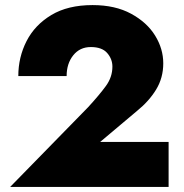

<svg xmlns="http://www.w3.org/2000/svg" viewBox="-20 -735 722 755"><path d="M20 0 327 -314Q371 -362 396.5 -397Q422 -432 422 -473Q422 -503 401.5 -526.5Q381 -550 337 -550Q294 -550 268 -517.5Q242 -485 242 -436H52Q52 -510 84.5 -573.5Q117 -637 182 -676Q247 -715 344 -715Q433 -715 495.5 -681Q558 -647 590 -595Q622 -543 622 -486Q622 -429 594 -383Q566 -337 519 -299L374 -177H643V0Z"/></svg>

Font: Jost* Heavy
Style: Regular
Weight: 800
Version: Version 3.7